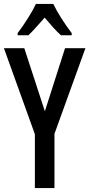

<svg xmlns="http://www.w3.org/2000/svg" viewBox="-20 -960 456 980"><path d="M209 -392 312 -714H416L258 -277V0H158V-275L0 -714H104ZM252 -940Q268 -906 294 -865.5Q320 -825 346 -791V-780H291Q271 -798 250.5 -821Q230 -844 208 -870Q185 -844 163.5 -820Q142 -796 125 -780H70V-791Q96 -825 122.5 -867Q149 -909 163 -940Z"/></svg>

Font: Noto Sans Lao UI ExtCond Med
Style: Regular
Weight: 500
Width: 2
Designer: Monotype Design Team
Foundry: Monotype Imaging Inc.
Version: Version 2.000; ttfautohint (v1.8.4.7-5d5b)